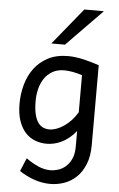

<svg xmlns="http://www.w3.org/2000/svg" viewBox="-65 -825 678 1098"><g transform="rotate(5 274.5 -275.5)"><path d="M393.1 -405.3Q381.3 -409.7 368.2 -413.3Q355 -417 341.3 -419.4Q327.6 -421.9 314.7 -423.3Q301.8 -424.8 290.5 -424.8Q250.5 -424.8 222.2 -408.4Q193.8 -392.1 176 -365.5Q158.2 -338.9 149.9 -305.2Q141.6 -271.5 141.6 -236.8Q141.6 -191.4 148.7 -161.4Q155.8 -131.3 168.2 -113.5Q180.7 -95.7 197.5 -88.1Q214.4 -80.6 234.4 -80.6Q252.9 -80.6 273.9 -88.1Q294.9 -95.7 316.2 -109.9Q337.4 -124 357.2 -145Q377 -166 393.1 -192.9ZM483.4 -12.2Q483.4 52.2 464.6 98.1Q445.8 144 415.3 173.1Q384.8 202.1 345.7 215.8Q306.6 229.5 266.1 229.5Q219.2 229.5 173.1 213.4Q127 197.3 87.9 170.9L119.6 95.2Q154.3 120.1 189.5 135.7Q224.6 151.4 261.2 151.4Q280.3 151.4 303.2 144.5Q326.2 137.7 346.2 120.8Q366.2 104 379.6 75.7Q393.1 47.4 393.1 4.9V-85.4Q374 -61.5 352.8 -44.7Q331.5 -27.8 309.8 -17.3Q288.1 -6.8 266.4 -2.2Q244.6 2.4 224.6 2.4Q190.9 2.4 159.7 -9.3Q128.4 -21 104.2 -46.6Q80.1 -72.3 65.7 -113.3Q51.3 -154.3 51.3 -212.4Q51.3 -268.6 65.9 -321.8Q80.6 -375 111.3 -416.3Q142.1 -457.5 190.2 -482.7Q238.3 -507.8 305.2 -507.8Q327.1 -507.8 350.3 -504.6Q373.5 -501.5 396.5 -496.1Q419.4 -490.7 441.4 -484.1Q463.4 -477.5 483.4 -471.2ZM485.8 -781.2 280.8 -571.3H202.6L373.5 -781.2Z"/></g></svg>

Font: Andika
Style: Regular
Weight: 400
Designer: Victor Gaultney, Annie Olsen, Julie Remington, Don Collingsworth, Eric Hays
Foundry: SIL International
Version: Version 1.001